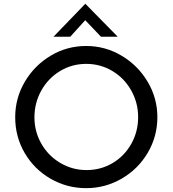

<svg xmlns="http://www.w3.org/2000/svg" viewBox="-20 -970 897 998"><path d="M428 -731Q527 -731 612 -680.5Q697 -630 747.5 -545Q798 -460 798 -361Q798 -261 748 -176Q698 -91 612.5 -41.5Q527 8 428 8Q328 8 243 -41Q158 -90 108.5 -174.5Q59 -259 59 -361Q59 -460 109 -545Q159 -630 243.5 -680.5Q328 -731 428 -731ZM430 -86Q504 -86 565.5 -122.5Q627 -159 662.5 -222.5Q698 -286 698 -361Q698 -436 662 -500Q626 -564 564 -601Q502 -638 428 -638Q354 -638 292 -600.5Q230 -563 194.5 -499Q159 -435 159 -360Q159 -286 195 -223Q231 -160 293.5 -123Q356 -86 430 -86ZM505 -779 423 -865 345 -779H258L423 -950H424L592 -779Z"/></svg>

Font: Josefin Sans
Style: Regular
Weight: 400
Designer: Santiago Orozco
Foundry: Typemade
Version: Version 2.000